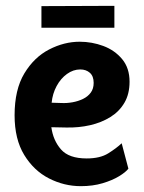

<svg xmlns="http://www.w3.org/2000/svg" viewBox="-20 -634 494 658"><path d="M257 4Q200 4 148 -22.5Q96 -49 63 -103Q30 -157 30 -239Q30 -327 63.5 -382.5Q97 -438 148.5 -464.5Q200 -491 253 -491Q295 -491 334 -476.5Q373 -462 398.5 -431.5Q424 -401 424 -354Q424 -312 406.5 -282Q389 -252 358.5 -233Q328 -214 289 -205Q250 -196 207 -197L156 -198Q162 -153 189 -122Q216 -91 277 -91Q323 -91 351 -108.5Q379 -126 397 -143L420 -56Q411 -44 388 -30Q365 -16 331.5 -6Q298 4 257 4ZM157 -282 190 -281Q209 -280 228.5 -283.5Q248 -287 264.5 -295Q281 -303 291 -316.5Q301 -330 301 -350Q301 -373 288 -384.5Q275 -396 255 -396Q231 -396 209.5 -380.5Q188 -365 174 -339Q160 -313 157 -282ZM122 -539V-613L372 -614V-539Z"/></svg>

Font: Kreon
Style: Bold
Weight: 700
Designer: Julia Petretta
Foundry: Julia Petretta and Eli Heuer
Version: Version 2.002